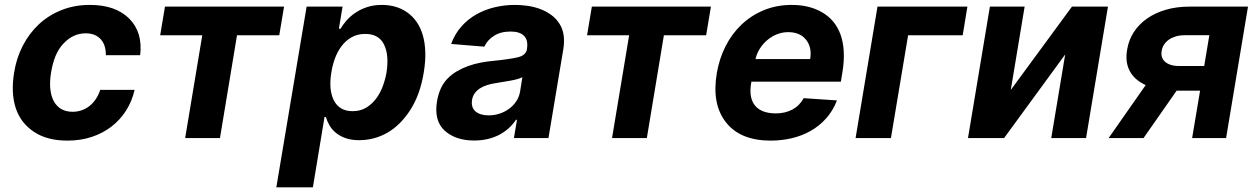

<svg xmlns="http://www.w3.org/2000/svg" viewBox="-20 -573 5212 797"><path d="M38.4 -270.6Q47.9 -331.3 74.4 -382.8Q100.9 -434.3 141.3 -472.1Q181.8 -509.9 235.4 -531.2Q289.1 -552.6 353 -552.6Q460.2 -552.6 516.7 -495.4Q573.2 -438.6 561.8 -343.8H419.4Q419.7 -364 414.6 -380.7Q409.4 -397.4 398.8 -409.4Q388.1 -421.5 372.5 -428.1Q356.9 -434.7 335.9 -434.7Q309.3 -434.7 286.6 -424.2Q263.8 -413.7 243.6 -392.4Q223.4 -371.1 210.9 -341.3Q198.5 -311.4 192.1 -272.7Q185.7 -234 188.9 -203.5Q192.1 -172.9 203.8 -152Q215.6 -131 235.1 -120Q254.6 -109 281.2 -109Q301.1 -109 318.7 -115.1Q336.3 -121.1 351.2 -132.8Q366.1 -144.5 377.5 -161.4Q388.8 -178.3 396 -199.9H538.7Q528.1 -153.1 503.6 -114.3Q479 -75.6 443 -47.8Q407 -19.9 360.6 -4.6Q314.3 10.7 259.9 10.7Q176.1 10.7 121.8 -25.2Q66.1 -61.8 45.5 -123.9Q24.9 -186.1 38.4 -270.6Z M644.9 -426.5 664.8 -545.5H1159.1L1139.2 -426.5H963.8L893.1 0H748.6L819.6 -426.5Z M1127.1 204.5 1252.8 -545.5H1402L1386.7 -453.8H1393.5Q1403.4 -470.5 1418.5 -487.9Q1433.6 -505.3 1454.7 -519.7Q1475.9 -534.1 1503.2 -543.3Q1530.5 -552.6 1565 -552.6Q1626.1 -552.6 1670.1 -521.7Q1692.5 -506 1709 -482.6Q1725.5 -459.2 1734.7 -428.1Q1744 -397 1745.4 -358Q1746.8 -318.9 1739 -272Q1724.1 -180.8 1684.3 -118.3Q1643.5 -54.3 1589 -22.7Q1534.4 8.9 1470.9 8.9Q1437.9 8.9 1413.9 0.2Q1389.9 -8.5 1373.6 -22.2Q1357.2 -35.9 1347.5 -53.1Q1337.7 -70.3 1332.7 -87.4H1327.1L1278.8 204.5ZM1366.1 -155.9Q1389.2 -111.5 1443.5 -111.5Q1475.9 -111.5 1500.2 -126.2Q1524.5 -141 1541.7 -164.2Q1558.9 -187.5 1569.4 -216.3Q1579.9 -245 1584.5 -272.7Q1595.5 -344.5 1574.2 -388.1Q1552.6 -432.2 1496.1 -432.2Q1463.4 -432.2 1438.9 -418Q1414.4 -403.8 1397.4 -380.9Q1380.3 -358 1370 -329.5Q1359.7 -301.1 1355.5 -272.7Q1343.4 -199.9 1366.1 -155.9Z M1794 -152.3Q1804.3 -213.4 1838.8 -247.9Q1855.8 -264.9 1877.3 -277.5Q1898.8 -290.1 1923.1 -298.8Q1947.4 -307.5 1973.7 -312.7Q2000 -317.8 2027 -320.3Q2063.6 -323.9 2089.1 -327.8Q2114.7 -331.7 2131 -335.6Q2163 -343.4 2167.6 -369.3V-371.4Q2172.9 -405.9 2155.5 -424Q2138.1 -442.1 2099.4 -442.1Q2058.6 -442.1 2030.9 -424.5Q2003.2 -407 1990.4 -379.3L1852.6 -390.6Q1868.3 -432.9 1895.6 -463.4Q1922.9 -494 1958.1 -513.7Q1993.3 -533.4 2034.1 -543Q2074.9 -552.6 2117.5 -552.6Q2143.1 -552.6 2169.7 -548.8Q2196.4 -545.1 2221.1 -536Q2245.7 -527 2267 -511.9Q2288.4 -496.8 2302.9 -473.7Q2328.8 -432.9 2318.2 -367.9L2256.7 0H2113.3L2126.1 -75.6H2121.8Q2109 -56.5 2091.6 -40.7Q2074.2 -24.9 2052.4 -13.5Q2030.5 -2.1 2004.4 4.1Q1978.3 10.3 1948.2 10.3Q1871.1 10.3 1825.6 -30.9Q1780.9 -72.1 1794 -152.3ZM2008.9 -94.1Q2031.6 -94.1 2053.4 -101.2Q2075.3 -108.3 2093 -121.3Q2110.8 -134.2 2123.2 -152.9Q2135.7 -171.5 2139.2 -195L2148.4 -252.8Q2141.7 -248.6 2128.4 -244.9Q2115.1 -241.1 2099.4 -238.3Q2083.8 -235.4 2068 -233Q2052.2 -230.5 2040.1 -228.3Q2019.9 -225.5 2002.5 -220Q1985.1 -214.5 1971.9 -206Q1958.8 -197.4 1950.3 -185.4Q1941.8 -173.3 1939.3 -157.3Q1935 -126.4 1954.2 -110.3Q1973.4 -94.1 2008.9 -94.1Z M2416.9 -426.5 2436.8 -545.5H2931.1L2911.2 -426.5H2735.8L2665.1 0H2520.6L2591.6 -426.5Z M2955.6 -270.2Q2965.9 -329.9 2992 -381.4Q3018.1 -432.9 3058.1 -470.9Q3098 -508.9 3150.7 -530.7Q3203.5 -552.6 3267 -552.6Q3339.5 -552.6 3392.4 -522Q3419 -506.7 3438.4 -483.7Q3457.7 -460.6 3468.9 -429.9Q3480.1 -399.1 3482.4 -360.6Q3484.7 -322.1 3477.3 -275.6L3470.5 -234H3099.1L3098.4 -230.1Q3092.7 -198.2 3096.9 -174.2Q3101.2 -150.2 3114.5 -134.2Q3127.8 -118.3 3149.7 -110.3Q3171.5 -102.3 3200.6 -102.3Q3239.3 -102.3 3269.2 -118.3Q3299 -134.2 3316.1 -165.5L3454.2 -156.2Q3437.5 -112.9 3409.1 -81.3Q3380.7 -49.7 3344.5 -29.3Q3308.2 -8.9 3266 0.9Q3223.7 10.7 3179.3 10.7Q3053.3 10.7 2993.6 -65Q2933.6 -141 2955.6 -270.2ZM3116.1 -327.8H3343Q3351.2 -376.4 3326 -408Q3300.8 -439.6 3251.8 -439.6Q3227.3 -439.6 3204.9 -430.6Q3182.5 -421.5 3164.4 -406.1Q3146.3 -390.6 3133.7 -370.4Q3121.1 -350.1 3116.1 -327.8Z M3995.7 -545.5 3976.2 -426.5H3749.6L3678.3 0H3531.6L3622.5 -545.5Z M4089.1 -545.5H4233.3L4175.8 -199.6L4429.7 -545.5H4579.2L4488.3 0H4343.8L4401.6 -346.9L4148.1 0H3998.2Z M4582 0 4735.8 -219.8Q4689.3 -241.1 4669.6 -278.2Q4649.9 -315.3 4658.7 -366.5Q4665.1 -406.6 4686.4 -439.5Q4707.7 -472.3 4741.3 -495.9Q4774.9 -519.5 4819.4 -532.5Q4864 -545.5 4917.3 -545.5H5160.5L5069.6 0H4928.6L4961.6 -196.7H4864.3L4726.9 0ZM4874.6 -299H4978.7L5000 -426.8H4897.7Q4876.8 -426.8 4860.1 -421.7Q4843.4 -416.5 4831.1 -407.7Q4818.9 -398.8 4811.6 -387.1Q4804.3 -375.4 4802.2 -362.2Q4799.7 -349.1 4802.9 -337.5Q4806.1 -326 4815.2 -317.5Q4824.2 -308.9 4839.1 -304Q4854 -299 4874.6 -299Z"/></svg>

Font: Inter P
Style: Bold Italic
Weight: 700
Italic angle: 9.39999°
Designer: Rasmus Andersson
Foundry: rsms
Version: Version 3.018;git-588b23468